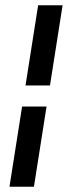

<svg xmlns="http://www.w3.org/2000/svg" viewBox="-20 -640 258 730"><path d="M16 70H109L157 -235H64ZM77 -315H170L218 -620H125Z"/></svg>

Font: Charger Pro
Style: ExBdObl
Weight: 400
Designer: Jasper
Foundry: Cannot Into Space Fonts
Version: Version 1.09